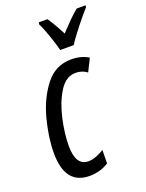

<svg xmlns="http://www.w3.org/2000/svg" viewBox="-146 -838 702 921"><g transform="rotate(-20 205.0 -378.0)"><path d="M291 -606Q308 -634 346.5 -682.5Q385 -731 408 -756L410 -766H364Q343 -749 319.5 -725.5Q296 -702 269 -673Q238 -733 215 -766H171L169 -756Q182 -731 199 -681.5Q216 -632 222 -606ZM247 -18 248 -86Q201 -58 168 -58Q103 -58 103 -159Q103 -221 119.5 -295.5Q136 -370 169.5 -424Q203 -478 253 -478Q286 -478 311 -459L343 -523Q307 -546 255 -546Q174 -546 123 -480Q72 -414 48 -322Q24 -230 24 -151Q24 10 149 10Q203 10 247 -18Z"/></g></svg>

Font: Noto Sans Display Condensed
Style: Italic
Weight: 400
Width: 3
Designer: Monotype Design team
Foundry: Monotype Imaging Inc.
Version: 1.000